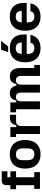

<svg xmlns="http://www.w3.org/2000/svg" viewBox="1337 -2078 751 3465"><g transform="rotate(-90 1712.5 -345.5)"><path d="M103 -601Q103 -690 191 -690H354V-587H246V0H103ZM37 0V-103H339V0ZM30 -431V-534H354V-431Z M661 10Q579 10 521.5 -22Q464 -54 433.5 -116Q403 -178 403 -267Q403 -357 433.5 -418.5Q464 -480 521.5 -512Q579 -544 661 -544Q743 -544 800 -512Q857 -480 887.5 -418.5Q918 -357 918 -267Q918 -178 887.5 -116Q857 -54 800 -22Q743 10 661 10ZM661 -101Q716 -101 741.5 -131.5Q767 -162 767 -228V-306Q767 -372 741.5 -402.5Q716 -433 661 -433Q606 -433 580 -402.5Q554 -372 554 -306V-228Q554 -162 580 -131.5Q606 -101 661 -101Z M1027 0V-431H972V-534H1151V-427H1184Q1198 -486 1230 -514Q1262 -542 1317 -542H1374V-431H1256Q1212 -431 1191 -405.5Q1170 -380 1170 -326V0Z M1774 -335Q1774 -385 1754.5 -409Q1735 -433 1694.7 -433Q1655 -433 1635.5 -408.8Q1616 -384.6 1616 -335V0H1473V-431H1418V-534H1597V-427H1630Q1642 -487 1675 -515.5Q1708 -544 1763 -544Q1819 -544 1853 -515Q1887 -486 1899 -427H1930Q1942 -487 1975 -515.5Q2008 -544 2064 -544Q2139 -544 2178.5 -496Q2218 -448 2218 -355V-103H2273V0H2075V-335Q2075 -384.6 2055.5 -408.8Q2036 -433 1995.5 -433Q1955.6 -433 1936.3 -408.8Q1917 -384.6 1917 -335V0H1774Z M2576 10Q2495 10 2438 -22Q2381 -54 2351 -116Q2321 -178 2321 -267Q2321 -357 2351 -418.5Q2381 -480 2438 -512Q2495 -544 2576 -544Q2655 -544 2710 -514.5Q2765 -485 2794 -428Q2823 -371 2823 -287V-239H2412V-329H2775L2680 -275V-309Q2680 -376 2655 -406.5Q2630 -437 2576 -437Q2522 -437 2497 -406.5Q2472 -376 2472 -309V-228Q2472 -162 2497 -131.5Q2522 -101 2576 -101Q2611 -101 2631 -111.5Q2651 -122 2660 -136.5Q2669 -151 2669 -162V-172H2816Q2798 -83 2736.5 -36.5Q2675 10 2576 10ZM2504 -574 2547 -701H2707L2607 -574Z M3145 10Q3064 10 3007 -22Q2950 -54 2920 -116Q2890 -178 2890 -267Q2890 -357 2920 -418.5Q2950 -480 3007 -512Q3064 -544 3145 -544Q3224 -544 3279 -514.5Q3334 -485 3363 -428Q3392 -371 3392 -287V-239H2981V-329H3344L3249 -275V-309Q3249 -376 3224 -406.5Q3199 -437 3145 -437Q3091 -437 3066 -406.5Q3041 -376 3041 -309V-228Q3041 -162 3066 -131.5Q3091 -101 3145 -101Q3180 -101 3200 -111.5Q3220 -122 3229 -136.5Q3238 -151 3238 -162V-172H3385Q3367 -83 3305.5 -36.5Q3244 10 3145 10Z"/></g></svg>

Font: Mozilla Headline ExtraLight
Style: Regular
Weight: 200
Designer: Studio DRAMA
Foundry: Studio DRAMA
Version: Version 1.000